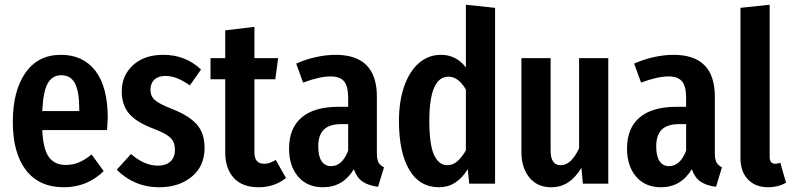

<svg xmlns="http://www.w3.org/2000/svg" viewBox="-20 -774 3343 809"><path d="M431 -226H158Q162 -144 186.5 -111.5Q211 -79 256 -79Q287 -79 312 -89.5Q337 -100 366 -123L417 -53Q347 15 249 15Q145 15 89.5 -57Q34 -129 34 -260Q34 -391 87 -467Q140 -543 237 -543Q330 -543 382 -475.5Q434 -408 434 -277Q434 -268 431 -226ZM314 -313Q314 -388 296 -422.5Q278 -457 238 -457Q201 -457 181.5 -423.5Q162 -390 158 -306H314Z M827 -481 780 -414Q752 -434 727 -444Q702 -454 676 -454Q647 -454 630.5 -438.5Q614 -423 614 -396Q614 -369 632.5 -352.5Q651 -336 707 -314Q776 -287 809 -250Q842 -213 842 -151Q842 -74 788 -29.5Q734 15 651 15Q597 15 551.5 -4.5Q506 -24 472 -59L532 -125Q588 -76 646 -76Q679 -76 698 -93.5Q717 -111 717 -142Q717 -165 709 -179.5Q701 -194 681 -206.5Q661 -219 621 -234Q552 -261 522.5 -297Q493 -333 493 -389Q493 -456 540.5 -499.5Q588 -543 668 -543Q762 -543 827 -481Z M1185 -24Q1136 15 1070 15Q1001 15 965 -24.5Q929 -64 929 -132V-440H867V-529H929V-646L1052 -661V-529H1152L1140 -440H1052V-132Q1052 -84 1093 -84Q1106 -84 1116 -87.5Q1126 -91 1142 -100Z M1598 -69 1573 13Q1532 8 1507.5 -9Q1483 -26 1471 -61Q1425 15 1341 15Q1275 15 1236.5 -29.5Q1198 -74 1198 -148Q1198 -234 1251 -279Q1304 -324 1406 -324H1447V-361Q1447 -411 1429.5 -431.5Q1412 -452 1373 -452Q1327 -452 1257 -426L1228 -506Q1268 -524 1311.5 -533.5Q1355 -543 1394 -543Q1568 -543 1568 -367V-128Q1568 -102 1575 -89.5Q1582 -77 1598 -69ZM1447 -139V-251H1418Q1368 -251 1344.5 -228Q1321 -205 1321 -157Q1321 -116 1335 -95Q1349 -74 1375 -74Q1422 -74 1447 -139Z M2066 -741V0H1957L1951 -61Q1904 15 1830 15Q1748 15 1704.5 -58.5Q1661 -132 1661 -264Q1661 -348 1683.5 -411.5Q1706 -475 1746 -509Q1786 -543 1838 -543Q1902 -543 1943 -490V-754ZM1943 -140V-397Q1911 -451 1870 -451Q1789 -451 1789 -265Q1789 -164 1809 -121Q1829 -78 1865 -78Q1888 -78 1906.5 -94Q1925 -110 1943 -140Z M2543 0H2436L2430 -67Q2405 -26 2374 -5.5Q2343 15 2302 15Q2244 15 2210.5 -26Q2177 -67 2177 -133V-529H2300V-140Q2300 -78 2342 -78Q2366 -78 2385 -96.5Q2404 -115 2420 -149V-529H2543Z M3022 -69 2997 13Q2956 8 2931.5 -9Q2907 -26 2895 -61Q2849 15 2765 15Q2699 15 2660.5 -29.5Q2622 -74 2622 -148Q2622 -234 2675 -279Q2728 -324 2830 -324H2871V-361Q2871 -411 2853.5 -431.5Q2836 -452 2797 -452Q2751 -452 2681 -426L2652 -506Q2692 -524 2735.5 -533.5Q2779 -543 2818 -543Q2992 -543 2992 -367V-128Q2992 -102 2999 -89.5Q3006 -77 3022 -69ZM2871 -139V-251H2842Q2792 -251 2768.5 -228Q2745 -205 2745 -157Q2745 -116 2759 -95Q2773 -74 2799 -74Q2846 -74 2871 -139Z M3100 -108V-741L3223 -754V-113Q3223 -84 3247 -84Q3253 -84 3259.5 -86Q3266 -88 3268 -88L3292 -4Q3258 15 3217 15Q3163 15 3131.5 -18Q3100 -51 3100 -108Z"/></svg>

Font: Fira Sans Compressed Medium
Style: Regular
Weight: 500
Width: 1
Designer: bBox Type GmbH & Carrois Corporate GbR & Edenspiekermann AG
Foundry: bBox Type GmbH & Carrois Corporate GbR & Edenspiekermann AG
Version: Version 4.301